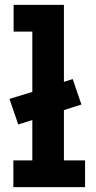

<svg xmlns="http://www.w3.org/2000/svg" viewBox="-20 -770 395 790"><path d="M36 -640V-750H243V-433L279 -445L315 -340L243 -317V-110H330V0H35V-110H113V-276L55 -258L19 -363L113 -392V-640Z"/></svg>

Font: Cherry Swash
Style: Bold
Weight: 700
Designer: Kasatkina Nataliya
Foundry: Nataliya Kasatkina
Version: Version 1.001